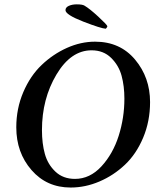

<svg xmlns="http://www.w3.org/2000/svg" viewBox="-20 -839 730 869"><path d="M459 -709Q437.5 -710 356.9 -741.2Q276.4 -772.5 276.4 -793Q276.4 -805.7 291.5 -812.5Q306.6 -819.3 327.1 -819.3Q353.5 -819.3 362.3 -813.5Q385.7 -799.8 424.8 -763.7Q463.9 -727.5 465.8 -720.7Q465.8 -715.8 459 -709ZM394.5 -611.3Q300.8 -611.3 235.4 -501.5Q169.9 -391.6 169.9 -250Q169.9 -189.5 183.1 -142.1Q196.3 -94.7 231 -62Q265.6 -29.3 319.3 -29.3Q386.7 -29.3 439 -85.9Q491.2 -142.6 517.1 -224.1Q543 -305.7 543 -392.6Q543 -449.2 530.3 -496.1Q517.6 -543 482.9 -577.1Q448.2 -611.3 394.5 -611.3ZM410.2 -650.4Q523.4 -650.4 591.3 -569.3Q659.2 -488.3 659.2 -377Q659.2 -290 627.9 -215.8Q596.7 -141.6 545.4 -93.3Q494.1 -44.9 430.2 -17.6Q366.2 9.8 299.8 9.8Q191.4 9.8 122.6 -69.3Q53.7 -148.4 53.7 -262.7Q53.7 -347.7 85.4 -421.9Q117.2 -496.1 168.5 -544.9Q219.7 -593.8 282.7 -622.1Q345.7 -650.4 410.2 -650.4Z"/></svg>

Font: Crimson
Style: SemiboldItalic
Weight: 600
Italic angle: -11°
Version: Version 0.8 ; ttfautohint (v1.00) -l 8 -r 50 -G 200 -x 14 -D